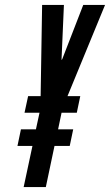

<svg xmlns="http://www.w3.org/2000/svg" viewBox="-20 -755 444 775"><path d="M75.5 0H165L200 -166H261.5L275.5 -233H214.5L228.5 -300H290L304 -367H252.5L404 -735H316L231.5 -517L229.5 -513.5H228.5V-517L238 -735H150L144 -367H93.5L79 -300H139.5L125 -233H64.5L50.5 -166H111Z"/></svg>

Font: League Gothic SemiCondensed Italic
Style: Regular
Weight: 400
Width: 4
Designer: The League of Moveable Type
Version: Version 1.600; ttfautohint (v1.8.3)